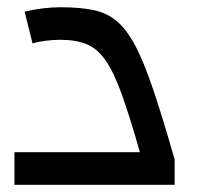

<svg xmlns="http://www.w3.org/2000/svg" viewBox="-20 -511 553 531"><path d="M20 0V-90H367Q339 -188 317 -249.5Q295 -311 272 -344Q249 -377 219 -389Q189 -401 146 -401Q129 -401 108 -398.5Q87 -396 70 -391L48 -479Q74 -485 100 -488Q126 -491 146 -491Q199 -491 237 -483.5Q275 -476 303 -452.5Q331 -429 355 -383Q379 -337 404.5 -261Q430 -185 463 -70V0Z"/></svg>

Font: Changa ExtraLight
Style: Regular
Weight: 400
Version: Version 3.002; ttfautohint (v1.8.2)